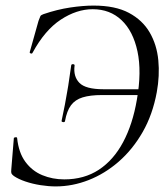

<svg xmlns="http://www.w3.org/2000/svg" viewBox="-20 -656 602 688"><path d="M179.6 12Q154.2 12 125.4 7.5Q96.6 3 71.2 -5.6Q45.8 -14.2 29.8 -25.2Q22.8 -30.6 21.1 -34.5Q19.4 -38.4 20.4 -48.4L29.6 -161Q29.6 -163.2 35.4 -164.1Q41.2 -165 41.4 -161Q46.8 -109 70.9 -76.2Q95 -43.4 131.6 -28.3Q168.2 -13.2 210.2 -13.2Q281.8 -13.2 334.4 -47.9Q387 -82.6 421.2 -146.7Q455.4 -210.8 470.4 -298.4Q488.2 -399.4 472.6 -472Q457 -544.6 415.5 -583.8Q374 -623 312.2 -623Q254.8 -623 197.8 -585.6Q140.8 -548.2 96.6 -466.8Q94.8 -462.8 90.2 -464.5Q85.6 -466.2 86.6 -469.4L118 -581.2Q122.8 -594.2 124.7 -598.1Q126.6 -602 135.4 -605.2Q185.2 -622.2 231.5 -629.1Q277.8 -636 315.2 -636Q393 -636 441.9 -609.9Q490.8 -583.8 516.4 -539.7Q542 -495.6 547.3 -440.1Q552.6 -384.6 541.8 -325.6Q527 -245.4 491.3 -183Q455.6 -120.6 405.6 -77Q355.6 -33.4 297.5 -10.7Q239.4 12 179.6 12ZM212.8 -221.6Q211.8 -217.6 205.8 -218.5Q199.8 -219.4 200.8 -223.4Q208.4 -259.8 212.5 -280.8Q216.6 -301.8 220.6 -326.2Q224.8 -348.8 227.9 -371.9Q231 -395 235.2 -422Q236.2 -426.6 242.2 -426Q248.2 -425.4 247.2 -420.6Q242.2 -382 264.5 -359.1Q286.8 -336.2 350.8 -336.2H512.2L508 -315.4H345Q303.2 -315.4 276.2 -307.1Q249.2 -298.8 234.3 -278.7Q219.4 -258.6 212.8 -221.6Z"/></svg>

Font: Cormorant Light
Style: Italic
Weight: 300
Italic angle: -10°
Designer: Christian Thalmann (Catharsis Fonts)
Foundry: Catharsis Fonts
Version: Version 4.000